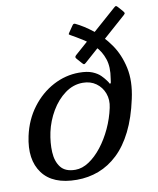

<svg xmlns="http://www.w3.org/2000/svg" viewBox="-92 -904 810 986"><g transform="rotate(-10 313.5 -411.0)"><path d="M137 -254Q149.5 -311 179.2 -361.5Q209 -412 251.5 -443.2Q294 -474.5 344 -474.5Q384 -474.5 413 -453.8Q442 -433 454.8 -398.5Q467.5 -364 458.5 -324Q447 -270 423.5 -219.2Q400 -168.5 368.5 -128.2Q337 -88 301.5 -64.5Q266 -41 230.5 -41Q178 -41 154.2 -71.5Q130.5 -102 128 -150.8Q125.5 -199.5 137 -254ZM23 -254Q-3 -134 50.5 -61.5Q104 11 229 11Q289.5 11 343.5 -9.5Q397.5 -30 443.2 -73.2Q489 -116.5 523.2 -185Q557.5 -253.5 578 -349Q598 -439.5 582.5 -510.5Q567 -581.5 530 -634.5Q493 -687.5 447 -723.5Q401 -759.5 359 -779.5Q350 -783.5 344 -774L320 -739Q315.5 -732.5 318 -730.8Q320.5 -729 325.5 -726Q351.5 -711.5 383.2 -691.8Q415 -672 443.2 -643Q471.5 -614 485.5 -572Q499.5 -530 489.5 -471Q487.5 -458.5 487 -453Q486.5 -447.5 483.5 -446Q480 -444.5 478.2 -449.2Q476.5 -454 471 -461Q461 -475.5 445.5 -491.2Q430 -507 403.5 -518Q377 -529 334 -529Q263.5 -529 199 -494.8Q134.5 -460.5 87.8 -398.5Q41 -336.5 23 -254ZM336 -620.5Q330.5 -615.5 330 -611.2Q329.5 -607 335 -601L357.5 -575.5Q364 -568 367.2 -567.2Q370.5 -566.5 377.5 -572.5L612 -780Q619.5 -786.5 618.5 -790.5Q617.5 -794.5 611.5 -801.5L590 -826Q584 -832.5 580.8 -833Q577.5 -833.5 571 -827.5Z"/></g></svg>

Font: Besley Medium
Style: Italic
Weight: 500
Italic angle: -13°
Designer: Owen Earl
Foundry: indestructible type*
Version: Version 2.001